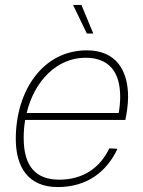

<svg xmlns="http://www.w3.org/2000/svg" viewBox="-20 -746 579 778"><path d="M332 -610H358L310 -726H276ZM214 12C332 12 412 -49 456 -143L423 -145C387 -69 320 -18 220 -18C126 -18 76 -71 76 -187C76 -212 78 -237 82 -260H488C494 -289 499 -324 499 -354C499 -461 450 -542 332 -542C154 -542 44 -379 44 -183C44 -68 95 12 214 12ZM326 -512C424 -512 467 -452 467 -354C467 -333 465 -311 461 -288H88C119 -419 212 -512 326 -512Z"/></svg>

Font: Geist Thin
Style: Italic
Weight: 100
Italic angle: -12°
Designer: Basement.studio, Andrés Briganti, Mateo Zaragoza
Foundry: Basement.studio, Vercel, Andrés Briganti, Guido Ferreyra, Mateo Zaragoza
Version: Version 1.500